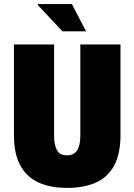

<svg xmlns="http://www.w3.org/2000/svg" viewBox="-20 -905 656 937"><path d="M308 12Q227 12 169 -14Q111 -40 79.5 -97Q48 -154 48 -246V-688H244V-241Q244 -199 257.5 -173Q271 -147 307 -147Q343 -147 357.5 -173Q372 -199 372 -241V-688H568V-246Q568 -154 537 -97Q506 -40 448 -14Q390 12 308 12ZM400 -752H285L164 -881L165 -885H331Z"/></svg>

Font: Archivo Condensed Black
Style: Regular
Weight: 900
Width: 3
Designer: Hector Gatti
Foundry: Omnibus-Type
Version: Version 2.001